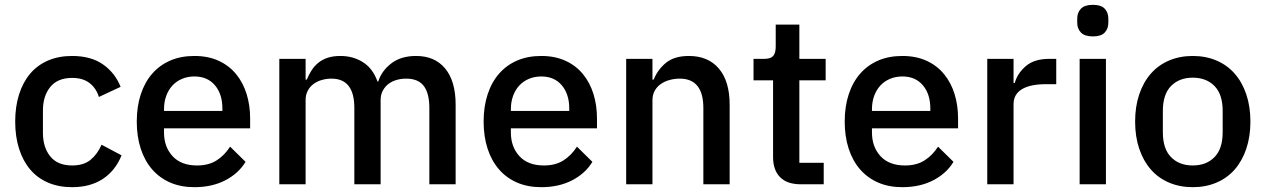

<svg xmlns="http://www.w3.org/2000/svg" viewBox="-20 -764 5247 796"><path d="M279 12Q223 12 179 -7Q135 -26 105 -61.5Q75 -97 59 -147.5Q43 -198 43 -260Q43 -322 59 -372.5Q75 -423 105 -458.5Q135 -494 179 -513Q223 -532 279 -532Q357 -532 407 -497Q457 -462 480 -404L390 -362Q379 -398 351.5 -419.5Q324 -441 279 -441Q219 -441 188.5 -403.5Q158 -366 158 -306V-213Q158 -153 188.5 -115.5Q219 -78 279 -78Q327 -78 355.5 -101.5Q384 -125 401 -164L484 -120Q458 -56 406 -22Q354 12 279 12Z M786 12Q730 12 686 -7Q642 -26 611 -61.5Q580 -97 563.5 -147.5Q547 -198 547 -260Q547 -322 563.5 -372.5Q580 -423 611 -458.5Q642 -494 686 -513Q730 -532 786 -532Q843 -532 886.5 -512Q930 -492 959 -456.5Q988 -421 1002.5 -374Q1017 -327 1017 -273V-232H660V-215Q660 -155 695.5 -116.5Q731 -78 797 -78Q845 -78 878 -99Q911 -120 934 -156L998 -93Q969 -45 914 -16.5Q859 12 786 12ZM786 -447Q758 -447 734.5 -437Q711 -427 694.5 -409Q678 -391 669 -366Q660 -341 660 -311V-304H902V-314Q902 -374 871 -410.5Q840 -447 786 -447Z M1138 0V-520H1247V-434H1252Q1260 -454 1271.5 -472Q1283 -490 1299.5 -503.5Q1316 -517 1338.5 -524.5Q1361 -532 1391 -532Q1444 -532 1485 -506Q1526 -480 1545 -426H1548Q1562 -470 1602 -501Q1642 -532 1705 -532Q1783 -532 1826 -479.5Q1869 -427 1869 -330V0H1760V-317Q1760 -377 1737 -407.5Q1714 -438 1664 -438Q1643 -438 1624 -432.5Q1605 -427 1590.5 -416Q1576 -405 1567 -388Q1558 -371 1558 -349V0H1449V-317Q1449 -438 1354 -438Q1334 -438 1314.5 -432.5Q1295 -427 1280 -416Q1265 -405 1256 -388Q1247 -371 1247 -349V0Z M2224 12Q2168 12 2124 -7Q2080 -26 2049 -61.5Q2018 -97 2001.5 -147.5Q1985 -198 1985 -260Q1985 -322 2001.5 -372.5Q2018 -423 2049 -458.5Q2080 -494 2124 -513Q2168 -532 2224 -532Q2281 -532 2324.5 -512Q2368 -492 2397 -456.5Q2426 -421 2440.5 -374Q2455 -327 2455 -273V-232H2098V-215Q2098 -155 2133.5 -116.5Q2169 -78 2235 -78Q2283 -78 2316 -99Q2349 -120 2372 -156L2436 -93Q2407 -45 2352 -16.5Q2297 12 2224 12ZM2224 -447Q2196 -447 2172.5 -437Q2149 -427 2132.5 -409Q2116 -391 2107 -366Q2098 -341 2098 -311V-304H2340V-314Q2340 -374 2309 -410.5Q2278 -447 2224 -447Z M2576 0V-520H2685V-434H2690Q2707 -476 2741.5 -504Q2776 -532 2836 -532Q2916 -532 2960.5 -479.5Q3005 -427 3005 -330V0H2896V-316Q2896 -438 2798 -438Q2777 -438 2756.5 -432.5Q2736 -427 2720 -416Q2704 -405 2694.5 -388Q2685 -371 2685 -348V0Z M3300 0Q3243 0 3214 -29.5Q3185 -59 3185 -113V-431H3104V-520H3148Q3175 -520 3185.5 -532Q3196 -544 3196 -571V-662H3294V-520H3403V-431H3294V-89H3395V0Z M3721 12Q3665 12 3621 -7Q3577 -26 3546 -61.5Q3515 -97 3498.5 -147.5Q3482 -198 3482 -260Q3482 -322 3498.5 -372.5Q3515 -423 3546 -458.5Q3577 -494 3621 -513Q3665 -532 3721 -532Q3778 -532 3821.5 -512Q3865 -492 3894 -456.5Q3923 -421 3937.5 -374Q3952 -327 3952 -273V-232H3595V-215Q3595 -155 3630.5 -116.5Q3666 -78 3732 -78Q3780 -78 3813 -99Q3846 -120 3869 -156L3933 -93Q3904 -45 3849 -16.5Q3794 12 3721 12ZM3721 -447Q3693 -447 3669.5 -437Q3646 -427 3629.5 -409Q3613 -391 3604 -366Q3595 -341 3595 -311V-304H3837V-314Q3837 -374 3806 -410.5Q3775 -447 3721 -447Z M4073 0V-520H4182V-420H4187Q4198 -460 4233 -490Q4268 -520 4330 -520H4359V-415H4316Q4251 -415 4216.5 -394Q4182 -373 4182 -332V0Z M4511 -613Q4477 -613 4461.5 -629Q4446 -645 4446 -670V-687Q4446 -712 4461.5 -728Q4477 -744 4511 -744Q4545 -744 4560 -728Q4575 -712 4575 -687V-670Q4575 -645 4560 -629Q4545 -613 4511 -613ZM4456 -520H4565V0H4456Z M4925 12Q4871 12 4826.5 -7Q4782 -26 4751 -61.5Q4720 -97 4703 -147.5Q4686 -198 4686 -260Q4686 -322 4703 -372.5Q4720 -423 4751 -458.5Q4782 -494 4826.5 -513Q4871 -532 4925 -532Q4979 -532 5023.5 -513Q5068 -494 5099 -458.5Q5130 -423 5147 -372.5Q5164 -322 5164 -260Q5164 -198 5147 -147.5Q5130 -97 5099 -61.5Q5068 -26 5023.5 -7Q4979 12 4925 12ZM4925 -78Q4981 -78 5015 -112.5Q5049 -147 5049 -216V-304Q5049 -373 5015 -407.5Q4981 -442 4925 -442Q4869 -442 4835 -407.5Q4801 -373 4801 -304V-216Q4801 -147 4835 -112.5Q4869 -78 4925 -78Z"/></svg>

Font: IBM Plex Sans Thai Medium
Style: Regular
Weight: 500
Designer: Mike Abbink, Paul van der Laan, Pieter van Rosmalen, Ben Mitchell, Mark Frömberg
Foundry: Bold Monday
Version: Version 1.1